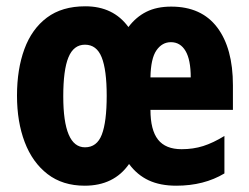

<svg xmlns="http://www.w3.org/2000/svg" viewBox="-20 -580 790 610"><path d="M524 -559Q620 -559 670 -493Q720 -427 720 -309V-231H458Q458 -167 482 -136.5Q506 -106 557 -106Q594 -106 625.5 -116Q657 -126 693 -148V-29Q628 10 540 10Q489 10 452.5 -7Q416 -24 390 -59Q342 10 249 10Q179 10 131 -27Q83 -64 58.5 -128.5Q34 -193 34 -276Q34 -360 57.5 -424Q81 -488 129 -524Q177 -560 251 -560Q340 -560 388 -494Q412 -526 445 -542.5Q478 -559 524 -559ZM523 -446Q495 -446 477 -420Q459 -394 458 -334H586Q586 -390 569.5 -418Q553 -446 523 -446ZM250 -438Q214 -438 197.5 -398Q181 -358 181 -274Q181 -112 250 -112Q288 -112 303.5 -152.5Q319 -193 319 -276Q319 -358 303 -398Q287 -438 250 -438Z"/></svg>

Font: Noto Sans Arabic ExtCond ExtBd
Style: Regular
Weight: 800
Width: 2
Designer: Monotype Design Team, Nadine Chahine, Nizar Qandah and Khaled Hosny
Foundry: Monotype Imaging Inc.
Version: Version 2.012; ttfautohint (v1.8.4.7-5d5b)